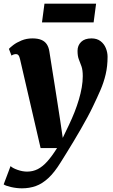

<svg xmlns="http://www.w3.org/2000/svg" viewBox="-49 -773 616 1045"><path d="M60 -451Q56.5 -466.5 51.5 -472.5Q46.5 -478.5 39 -478.5Q32.5 -478.5 26.5 -476.8Q20.5 -475 13.5 -470.5L-0.5 -507Q5.5 -514 23.2 -527.8Q41 -541.5 68.2 -552.8Q95.5 -564 127.5 -564Q157 -564 176 -556Q195 -548 205.5 -532.2Q216 -516.5 219.5 -494Q226.5 -448 234.2 -401Q242 -354 249.2 -306.8Q256.5 -259.5 264 -212.2Q271.5 -165 278.5 -118.5L292.5 -22.5L326 -92.5Q343 -128 356.8 -163Q370.5 -198 380.5 -231.8Q390.5 -265.5 396 -297.5Q401.5 -329.5 401.5 -358.5Q401.5 -392 394.5 -411.8Q387.5 -431.5 380.2 -449.5Q373 -467.5 373 -496.5Q373 -525.5 392.5 -544.8Q412 -564 449 -564Q478.5 -564 498 -549.2Q517.5 -534.5 527 -511.2Q536.5 -488 536.5 -464Q536.5 -412.5 526.2 -368.8Q516 -325 497.8 -282.8Q479.5 -240.5 456.5 -193Q444.5 -167.5 427.2 -135.5Q410 -103.5 390.2 -69.2Q370.5 -35 350.5 -1.8Q330.5 31.5 312.5 60.5Q294.5 89.5 281 111Q247.5 165.5 214.2 196.2Q181 227 146 239.5Q111 252 70.5 252Q41.5 252 11 245Q-19.5 238 -29 230.5L8.5 131Q19.5 142 46.5 151.5Q73.5 161 98.5 161Q130 161 156.5 147.5Q183 134 208.5 105.5Q234 77 261.5 33H172ZM193 -753H474L460.5 -651H179.5Z"/></svg>

Font: Merriweather 28pt Black
Style: Italic
Weight: 900
Italic angle: -7.8°
Version: Version 2.101